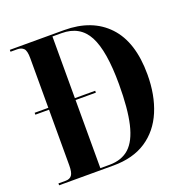

<svg xmlns="http://www.w3.org/2000/svg" viewBox="-128 -833 925 951"><g transform="rotate(-20 335.0 -357.0)"><path d="M24 0V-10H62Q84 -10 94.5 -24Q105 -38 105 -76V-369H33V-379H105V-641Q105 -680 93 -692Q81 -704 59 -704H24V-714H310Q457 -714 540 -626Q623 -538 623 -367Q623 -258 588 -175Q553 -92 483.5 -46Q414 0 310 0ZM293 -10Q358 -10 397.5 -46Q437 -82 455.5 -161Q474 -240 474 -369Q474 -545 432 -624.5Q390 -704 293 -704H245V-379H352V-369H245V-10Z"/></g></svg>

Font: Noto Serif Display Condensed
Style: Bold
Weight: 700
Width: 3
Designer: Monotype Design Team
Foundry: Monotype Imaging Inc.
Version: Version 2.009